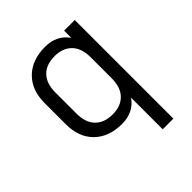

<svg xmlns="http://www.w3.org/2000/svg" viewBox="-202 -693 1005 1005"><g transform="rotate(-45 300.0 -190.5)"><path d="M503 -550V180H424V-54Q379 10 294 10Q197 10 140.5 -45.5Q84 -101 84 -197V-355Q84 -450 140.5 -505.5Q197 -561 294 -561Q379 -561 424 -497V-550ZM294 -491Q232 -491 197.5 -455.5Q163 -420 163 -354V-197Q163 -131 197.5 -95.5Q232 -60 294 -60Q355 -60 389.5 -95.5Q424 -131 424 -197V-354Q424 -420 389.5 -455.5Q355 -491 294 -491Z"/></g></svg>

Font: Tiny Light
Style: Regular
Weight: 300
Monospace: yes
Designer: Philipp Nurullin, Konstantin Bulenkov
Foundry: JetBrains
Version: Version 2.251; ttfautohint (v1.8.4.7-5d5b)